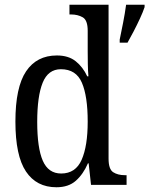

<svg xmlns="http://www.w3.org/2000/svg" viewBox="-20 -780 630 810"><path d="M218 10Q134 10 89.5 -56.5Q45 -123 45 -267Q45 -412 90 -479Q135 -546 220 -546Q269 -546 299.5 -521.5Q330 -497 348 -458H353Q351 -482 350.5 -510Q350 -538 350 -565V-650Q350 -695 329 -707Q308 -719 280 -719H273V-760H438V-111Q438 -66 457.5 -53.5Q477 -41 506 -41H514V0H364L354 -91H351Q331 -45 300 -17.5Q269 10 218 10ZM238 -48Q299 -48 324.5 -106Q350 -164 350 -267Q350 -374 325.5 -431Q301 -488 237 -488Q183 -488 160 -431Q137 -374 137 -266Q137 -156 160.5 -102Q184 -48 238 -48ZM485 -613Q492 -647 499.5 -685Q507 -723 512 -760H590V-750Q583 -729 570.5 -702Q558 -675 544 -648Q530 -621 518 -600H485Z"/></svg>

Font: Noto Serif Armenian Condensed
Style: Regular
Weight: 400
Width: 3
Designer: Monotype Design Team
Foundry: Monotype Imaging Inc.
Version: Version 2.008; ttfautohint (v1.8.4.7-5d5b)